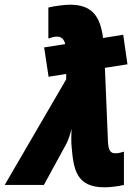

<svg xmlns="http://www.w3.org/2000/svg" viewBox="-75 -788 589 818"><path d="M370 10C391 10 429 6 453 0V-142C434 -136 426 -135 416 -135C397 -135 387 -145 385 -184L372 -499L468 -514L450 -640L364 -626C353 -712 322 -768 224 -768C200 -768 155 -762 131 -756V-624C150 -630 157 -632 168 -632C184 -632 197 -624 203 -600L113 -586L132 -461L207 -473V-450L-55 0H112L208 -176C216 -191 225 -219 230 -239C229 -218 228 -196 229 -177L230 -165C238 -66 250 10 370 10Z"/></svg>

Font: Noto Sans UI Condensed Black
Style: Italic
Weight: 900
Width: 3
Italic angle: -192°
Designer: Monotype Design Team
Foundry: Monotype Imaging Inc.
Version: Version 1.901